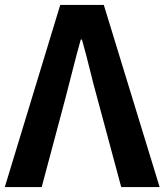

<svg xmlns="http://www.w3.org/2000/svg" viewBox="-25 -761 670 781"><path d="M-5.5 0 220 -740.8H397.3L624.3 0H468.1L371 -360.7Q353.9 -422.4 339.9 -480.2Q325.9 -537.9 308.3 -600.2H303.6Q286 -537.9 271.6 -480.2Q257.3 -422.4 240.9 -360.7L144.6 0Z"/></svg>

Font: Noto Sans JP
Style: Regular
Weight: 100
Designer: Ryoko NISHIZUKA 西塚涼子 (kana, bopomofo & ideographs); Paul D. Hunt (Latin, Greek & Cyrillic); Sandoll Communications 산돌커뮤니
Foundry: Adobe
Version: Version 2.004;hotconv 1.0.118;makeotfexe 2.5.65603